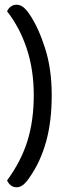

<svg xmlns="http://www.w3.org/2000/svg" viewBox="-20 -677 294 813"><path d="M50 116Q36 116 25.5 107.5Q15 99 10 87Q70 5 96.5 -81Q123 -167 123 -274Q123 -381 93.5 -470.5Q64 -560 10 -629Q15 -641 25.5 -649Q36 -657 50 -657Q66 -657 79.5 -646Q93 -635 106 -615Q143 -560 171 -472.5Q199 -385 199 -274Q199 -162 175 -76.5Q151 9 106 73Q93 93 79.5 104.5Q66 116 50 116Z"/></svg>

Font: Baloo Tammudu 2
Style: Regular
Weight: 400
Designer: Maithili Shingre, Omkar Shende and Ek Type
Foundry: Ek Type
Version: Version 1.700